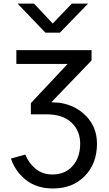

<svg xmlns="http://www.w3.org/2000/svg" viewBox="-20 -818 606 1072"><path d="M78.1 -797.9H169.9L274.4 -686.5L380.9 -797.9H471.7L314.5 -635.7H233.4ZM41 67.4 121.1 44.9Q141.6 94.7 180.2 125.5Q218.8 156.2 272.5 156.2Q343.8 156.2 385.7 108.4Q427.7 60.5 427.7 -15.6Q427.7 -87.9 378.9 -133.8Q330.1 -179.7 240.2 -179.7H152.3V-242.2L357.4 -460.9H71.3V-538.1H491.2V-480.5L266.6 -247.1L312.5 -244.1Q403.3 -230.5 462.4 -168.5Q521.5 -106.4 521.5 -15.6Q521.5 94.7 453.6 164.6Q385.7 234.4 275.4 234.4Q186.5 234.4 126.5 188Q66.4 141.6 41 67.4Z"/></svg>

Font: Gothic A1 Medium
Style: Regular
Weight: 500
Designer: HanYang I&C Co.,Ltd.
Foundry: HanYang I&C Co.,Ltd.
Version: Version 2.50